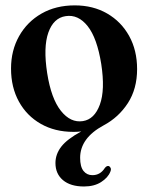

<svg xmlns="http://www.w3.org/2000/svg" viewBox="-20 -468 537 696"><path d="M251 -448.5Q317.5 -448.5 368.5 -419Q419.5 -389.5 448.2 -337.5Q477 -285.5 477 -217.5Q477 -146 443.5 -94.2Q410 -42.5 355.5 -13.5Q270.5 32.5 270.5 104Q270.5 136.5 282.8 151.8Q295 167 315 167Q343.5 167 360 141Q367 132 374.5 134Q378.5 135.5 381 140.8Q383.5 146 380 154.5Q371.5 176 346.5 192Q321.5 208 284.5 208Q235.5 208 208.2 185Q181 162 181 123Q181 91 202.2 63.5Q223.5 36 274.5 8.5Q265.5 9.5 258.5 9.8Q251.5 10 245.5 10Q179 10 128 -19Q77 -48 48.5 -99.8Q20 -151.5 20 -219.5Q20 -285 49.2 -337Q78.5 -389 130.5 -418.8Q182.5 -448.5 251 -448.5ZM280.5 -29Q322.5 -35.5 342 -88.8Q361.5 -142 347 -236Q332 -330 297.8 -373.2Q263.5 -416.5 218 -409.5Q174 -403 155.2 -349.8Q136.5 -296.5 151 -203Q165.5 -110.5 200.8 -66.2Q236 -22 280.5 -29Z"/></svg>

Font: Fraunces 144pt Soft SemiBold
Style: Regular
Weight: 600
Version: Version 1.000;[b76b70a41]